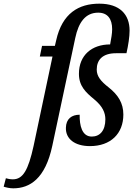

<svg xmlns="http://www.w3.org/2000/svg" viewBox="-148 -786 734 1046"><path d="M-76 240C15 240 99 187 137 8L262 -579C280 -665 318 -717 387 -717C439 -717 463 -682 463 -627C463 -603 458 -577 452 -544C353 -544 282 -486 282 -384C282 -317 319 -283 365 -245C411 -207 426 -172 426 -136C426 -74 396 -42 352 -42C298 -42 285 -103 286 -161C243 -161 212 -139 211 -90C209 -29 260 10 342 10C455 10 524 -58 524 -162C524 -225 495 -269 445 -309C400 -344 379 -371 379 -407C379 -459 410 -496 484 -496H541C551 -540 558 -586 558 -619C558 -707 505 -766 393 -766C281 -766 191 -714 158 -566L151 -536H81L69 -478H138L35 9C6 141 -23 191 -78 191C-92 191 -107 188 -116 185L-128 231C-116 235 -95 240 -76 240Z"/></svg>

Font: Noto Serif Condensed Medium
Style: Italic
Weight: 500
Width: 3
Italic angle: -12°
Designer: Monotype Design Team
Foundry: Monotype Imaging Inc.
Version: Version 2.013